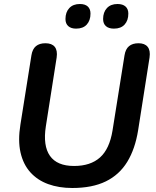

<svg xmlns="http://www.w3.org/2000/svg" viewBox="-20 -929 778 959"><path d="M341 10Q274 10 220.5 -9.5Q167 -29 131.5 -68.5Q96 -108 82.5 -167.5Q69 -227 82 -307L137 -653Q142 -684 159.5 -698.5Q177 -713 207 -713Q239 -713 253.5 -695Q268 -677 263 -642L209 -298Q194 -201 229.5 -150.5Q265 -100 350 -100Q432 -100 479.5 -142.5Q527 -185 542 -277L602 -653Q607 -684 624.5 -698.5Q642 -713 672 -713Q703 -713 717.5 -695Q732 -677 727 -642L670 -279Q655 -185 615.5 -120.5Q576 -56 508.5 -23Q441 10 341 10ZM549 -786Q523 -786 509 -798.5Q495 -811 495 -834Q495 -868 514 -888.5Q533 -909 567 -909Q593 -909 607 -896.5Q621 -884 621 -861Q621 -827 602.5 -806.5Q584 -786 549 -786ZM360 -786Q335 -786 321 -798.5Q307 -811 307 -834Q307 -868 326 -888.5Q345 -909 379 -909Q405 -909 418.5 -896.5Q432 -884 432 -861Q432 -827 413.5 -806.5Q395 -786 360 -786Z"/></svg>

Font: Nunito ExtraLight
Style: Bold Italic
Weight: 700
Italic angle: -9°
Version: Version 3.602